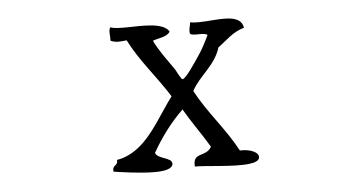

<svg xmlns="http://www.w3.org/2000/svg" viewBox="-39 -542 1078 573"><g transform="rotate(-5 500.0 -256.0)"><path d="M717 -52C720 -69 689 -80 662 -78C626 -146 575 -199 539 -267C563 -312 609 -337 625 -390C651 -409 671 -432 706 -442C702 -468 678 -474 648 -474C615 -474 575 -467 547 -472C547 -460 541 -453 544 -438C555 -430 585 -439 596 -430C585 -408 576 -388 558 -363C550 -351 519 -304 510 -305C506 -305 494 -330 491 -335C469 -367 446 -397 432 -427C450 -434 475 -434 484 -450C476 -464 455 -471 430 -473C387 -477 331 -469 309 -478C302 -470 307 -452 306 -438C324 -430 339 -434 354 -435C387 -370 435 -318 473 -257C438 -211 407 -150 361 -113C342 -98 320 -86 294 -82C297 -63 277 -69 281 -48C301 -45 359 -36 403 -36C433 -36 457 -41 458 -56C459 -76 416 -73 409 -93C435 -139 466 -180 502 -215C526 -174 553 -137 577 -97C569 -82 555 -79 543 -75C531 -71 522 -65 524 -42C554 -43 641 -30 687 -36C704 -38 716 -43 717 -52Z"/></g></svg>

Font: Yuji Syuku Std R
Style: Regular
Weight: 400
Designer: Kataoka Yuji
Foundry: Kinuta Font Factory
Version: Version 3.000;hotconv 1.0.111;makeotfexe 2.5.65597